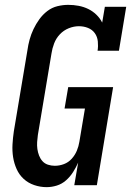

<svg xmlns="http://www.w3.org/2000/svg" viewBox="-20 -763 540 791"><path d="M172 8Q146 8 121 -0.5Q96 -9 77.5 -26Q59 -43 48.5 -66.5Q38 -90 34 -115.5Q30 -141 31.5 -168Q33 -195 37 -222L93 -556Q96 -578 102 -600Q108 -622 118 -643Q128 -664 142 -683.5Q156 -703 175 -717.5Q194 -732 216.5 -737.5Q239 -743 261 -743Q283 -743 304 -739Q325 -735 343.5 -726Q362 -717 377 -702.5Q392 -688 401 -670L412 -735H500L470 -554H382Q385 -573 383 -592.5Q381 -612 370.5 -626.5Q360 -641 342.5 -648Q325 -655 305 -655Q284 -655 263 -646.5Q242 -638 226.5 -621.5Q211 -605 203 -584Q195 -563 192 -542L136 -207Q134 -193 133 -178Q132 -163 134 -149Q136 -135 141 -122Q146 -109 155 -99Q164 -89 177.5 -84.5Q191 -80 206 -80Q225 -80 243.5 -87Q262 -94 275.5 -109Q289 -124 296.5 -142Q304 -160 307 -179L330 -316H246L261 -404H446L379 0H286L302 -93Q293 -73 281 -54Q269 -35 252 -20Q235 -5 214 1.5Q193 8 172 8Z"/></svg>

Font: Iosevka Slab Semibold
Style: Italic
Weight: 600
Italic angle: -9°
Monospace: yes
Designer: Belleve Invis
Foundry: Belleve Invis
Version: Version 11.1.1; ttfautohint (v1.8.3)